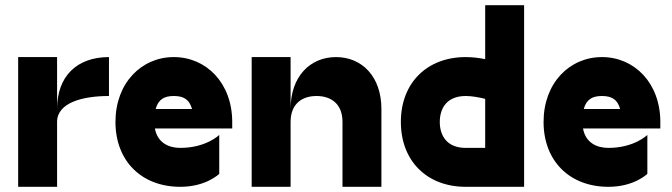

<svg xmlns="http://www.w3.org/2000/svg" viewBox="-20 -720 2590 740"><path d="M50 0H200V-250C200 -325 300 -350 400 -350V-500C275 -500 200 -425 200 -300V-500H50Z M425 -250C425 -100 525 0 675 0C775 0 825 -50 825 -50V-200C825 -200 775 -150 675 -150C631 -150 587 -169 577 -225H875V-250C875 -400 775 -500 650 -500C525 -500 425 -400 425 -250ZM580 -300C590 -337 613 -350 650 -350C687 -350 710 -337 720 -300Z M1275 -500C1175 -500 1100 -425 1100 -300V-500H950V0H1100V-250C1100 -325 1150 -350 1200 -350C1250 -350 1300 -325 1300 -250V0H1450V-300C1450 -425 1375 -500 1275 -500Z M1775 0H2000V-700H1850V-492C1830 -496 1804 -500 1775 -500C1625 -500 1525 -400 1525 -250C1525 -100 1625 0 1775 0ZM1675 -250C1675 -300 1700 -350 1775 -350C1798 -350 1826 -345 1850 -339V-150H1775C1700 -150 1675 -200 1675 -250Z M2075 -250C2075 -100 2175 0 2325 0C2425 0 2475 -50 2475 -50V-200C2475 -200 2425 -150 2325 -150C2281 -150 2237 -169 2227 -225H2525V-250C2525 -400 2425 -500 2300 -500C2175 -500 2075 -400 2075 -250ZM2230 -300C2240 -337 2263 -350 2300 -350C2337 -350 2360 -337 2370 -300Z"/></svg>

Font: LS-VG5000 Bold
Style: Regular
Weight: 400
Designer: Justin Bihan, 2021
Foundry: Justin Bihan, 2021
Version: Version 1.000;Glyphs 3.1.2 (3151)